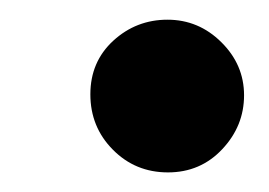

<svg xmlns="http://www.w3.org/2000/svg" viewBox="-20 -161 272 194"><path d="M149.2 -141.1Q180.7 -141.1 203.6 -118.4Q226.6 -95.7 226.6 -64.7Q226.6 -33.7 204.6 -10.3Q182.6 13.2 149.7 13.2Q116.7 13.2 94 -9.8Q71.3 -32.7 71.3 -65.7Q71.3 -98.6 94.5 -119.9Q117.7 -141.1 149.2 -141.1Z"/></svg>

Font: Rachana
Style: Bold
Weight: 700
Designer: Hussain KH
Foundry: Hussain KH, Rajeesh K Nambiar, Santhosh Thottingal, Swathanthra Malayalam Computing (http://smc.org.in)
Version: Version 7.0.0+20221109